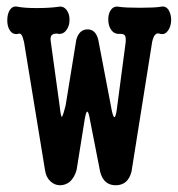

<svg xmlns="http://www.w3.org/2000/svg" viewBox="-20 -543 540 581"><path d="M52.7 -416 116.2 -28.3Q119.1 -6.8 132.8 5.9Q145.5 17.6 162.1 17.6Q177.7 17.6 191.4 6.8Q206.1 -6.8 211.9 -29.3L236.3 -181.6Q240.2 -205.1 244.1 -205.1Q248 -205.1 252 -181.6L283.2 -22.5Q293.9 17.6 330.1 17.6Q367.2 17.6 377.9 -23.4L440.4 -416Q444.3 -433.6 450.2 -438.5Q456.1 -444.3 465.8 -440.4Q479.5 -437.5 488.3 -450.2Q497.1 -461.9 498 -481.4Q498 -500 490.2 -512.7Q481.4 -526.4 465.8 -522.5Q448.2 -519.5 403.3 -519.5Q358.4 -519.5 339.8 -522.5Q324.2 -525.4 315.4 -512.7Q307.6 -502 307.6 -484.4Q307.6 -466.8 315.4 -454.1Q324.2 -440.4 339.8 -440.4Q352.5 -441.4 357.4 -436.5Q361.3 -431.6 360.4 -416L335 -223.6Q331.1 -188.5 326.2 -188.5Q321.3 -188.5 315.4 -223.6L277.3 -422.9Q269.5 -454.1 245.1 -454.1Q219.7 -454.1 210.9 -422.9L178.7 -224.6Q169.9 -189.5 167 -189.5Q164.1 -189.5 160.2 -224.6L133.8 -416Q130.9 -432.6 137.7 -437.5Q141.6 -441.4 153.3 -441.4L157.2 -440.4Q172.9 -439.5 181.6 -453.1Q190.4 -464.8 190.4 -483.4Q190.4 -501 181.6 -512.7Q171.9 -525.4 157.2 -522.5Q129.9 -518.6 90.8 -518.6Q54.7 -518.6 34.2 -522.5Q18.6 -526.4 9.8 -512.7Q2 -501 2 -481.4Q2 -462.9 9.8 -451.2Q18.6 -437.5 34.2 -440.4Q41 -443.4 44.9 -437.5Q48.8 -432.6 52.7 -416Z"/></svg>

Font: GungsuhChe
Style: Regular
Weight: 400
Monospace: yes
Version: Version 2.21